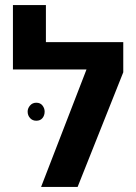

<svg xmlns="http://www.w3.org/2000/svg" viewBox="-20 -737 538 757"><path d="M142 0 321 -463H31V-571H466V-452L286 0ZM31 -463V-717H161V-463ZM123 -332Q139 -332 147.5 -321Q156 -310 156 -297Q156 -282 147.5 -271.5Q139 -261 123 -261Q108 -261 98.5 -271.5Q89 -282 89 -297Q89 -310 98.5 -321Q108 -332 123 -332Z"/></svg>

Font: Assistant ExtraLight
Style: Bold
Weight: 700
Version: Version 3.000